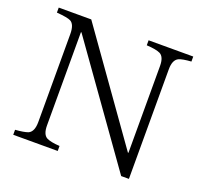

<svg xmlns="http://www.w3.org/2000/svg" viewBox="-123 -859 1063 1002"><g transform="rotate(20 408.0 -357.5)"><path d="M786.1 -687Q737.3 -683.6 717.8 -674.8Q689 -661.1 689 -608.9V0H646L194.8 -633.8H191.9V-116.7Q191.9 -65.4 217.8 -51.8Q240.2 -40.5 290 -37.6V-9.8H43V-37.6Q91.3 -41 114.3 -49.8Q143.1 -63.5 143.1 -116.7V-605Q143.1 -659.2 117.2 -672.9Q99.6 -682.1 39.1 -687V-714.8H219.7L637.2 -127H640.1V-608.9Q640.1 -659.2 614.3 -672.9Q591.8 -684.1 538.1 -687V-714.8H786.1Z"/></g></svg>

Font: I.Ming
Style: Regular
Weight: 400
Designer: Ichiten Fonts Project
Version: Version 6.11; Dec 27, 2019